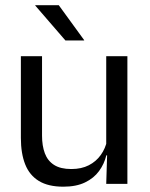

<svg xmlns="http://www.w3.org/2000/svg" viewBox="-20 -703 573 734"><path d="M140.7 -488.2V-184.5Q140.7 -145.8 151.4 -117Q162.1 -88.3 186.6 -72.6Q211.2 -56.8 252.5 -56.8Q291.5 -56.8 319.6 -71.3Q347.7 -85.7 365.4 -110.7Q383.1 -135.6 389.6 -166.8L404.1 -109.3H386.5Q378.8 -76.7 358.8 -49.2Q338.8 -21.8 305.1 -5.6Q271.4 10.7 222.1 10.7Q164.4 10.7 128.6 -11.2Q92.8 -33 76.3 -74.7Q59.8 -116.3 59.8 -175.7V-488.2ZM467 -488.2V0H386.1L389.7 -117.2L386.1 -121.9V-488.2ZM204.7 -683.1 301.7 -549.7V-548.4H230L114.8 -681.7V-683.1Z"/></svg>

Font: Anek Bangla Medium
Style: Regular
Weight: 500
Designer: Sulekha Rajkumar (Bangla), Yesha Goshar (Latin)
Foundry: Ek Type
Version: Version 1.003